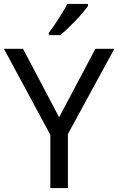

<svg xmlns="http://www.w3.org/2000/svg" viewBox="-20 -964 606 984"><path d="M283 -363 469 -714H566L328 -277V0H238V-273L0 -714H98ZM431 -934Q422 -920 405 -900Q388 -880 367.5 -858.5Q347 -837 326.5 -817.5Q306 -798 288 -784H230V-796Q245 -815 262.5 -841Q280 -867 297 -894.5Q314 -922 325 -944H431Z"/></svg>

Font: Noto Sans Devanagari
Style: Regular
Weight: 400
Designer: Jelle Bosma - Monotype Design Team
Foundry: Monotype Imaging Inc.
Version: Version 2.003